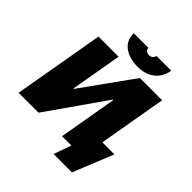

<svg xmlns="http://www.w3.org/2000/svg" viewBox="-268 -1080 1397 1397"><g transform="rotate(45 430.5 -382.0)"><path d="M16 0H221L536 -450H541L463 0H559L511 135H700L826 -176H702L793 -700H564L281 -305H276L345 -700H138ZM494 -746C594 -746 671 -796 688 -899H536C532 -877 515 -864 494 -864C469 -864 450 -880 454 -899H303C297 -811 370 -746 494 -746Z"/></g></svg>

Font: Fixel Display Black
Style: Italic
Weight: 900
Italic angle: -10°
Designer: AlfaBravo + MacPaw
Foundry: Kyrylo Tkachov, Marchela Mozhyna, Serhii Makarenko, Maria Weinstein, Zakhar Kryvoshyya
Version: Version 1.210;Glyphs 3.2 (3217)